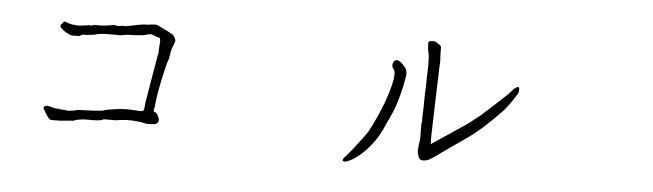

<svg xmlns="http://www.w3.org/2000/svg" viewBox="-42 -760 3085 907"><g transform="rotate(5 1500.0 -307.0)"><path d="M670.9 -101.6Q664.1 -101.6 655.3 -103.5Q633.8 -109.4 595.7 -111.3Q569.3 -112.3 546.9 -109.4Q518.6 -105.5 517.6 -105.5Q509.8 -105.5 484.4 -105.5Q477.5 -105.5 469.7 -105.5Q458 -104.5 457 -103.5Q450.2 -95.7 386.7 -96.7Q368.2 -96.7 360.4 -95.7Q335 -91.8 335 -91.8Q328.1 -89.8 327.1 -88.9Q325.2 -86.9 317.4 -85.9Q305.7 -85 293.9 -84Q272.5 -82 262.7 -81.1Q227.5 -80.1 222.7 -80.1Q212.9 -80.1 210.9 -81.1Q205.1 -84 200.2 -89.8Q197.3 -92.8 184.6 -113.3Q174.8 -129.9 173.8 -132.8Q171.9 -136.7 176.3 -140.6Q180.7 -144.5 187.5 -145.5Q191.4 -145.5 202.1 -143.6Q210 -141.6 219.7 -138.7Q228.5 -136.7 252.9 -134.8Q284.2 -130.9 291 -130.9L317.4 -133.8Q326.2 -135.7 335 -138.7Q346.7 -138.7 359.4 -139.6Q364.3 -139.6 407.2 -141.6Q450.2 -143.6 456.1 -146.5Q469.7 -152.3 523.4 -159.2Q561.5 -164.1 609.4 -160.2Q641.6 -157.2 644.5 -162.1Q649.4 -168.9 651.4 -204.1L687.5 -417Q692.4 -442.4 692.4 -442.4Q692.4 -448.2 692.4 -459Q693.4 -469.7 694.3 -482.4Q695.3 -497.1 694.3 -503.9Q693.4 -510.7 690.4 -511.7Q674.8 -514.6 661.1 -521.5Q646.5 -528.3 630.9 -521.5Q622.1 -518.6 616.2 -517.6Q606.4 -516.6 594.7 -515.6Q582 -513.7 566.4 -513.7Q550.8 -513.7 539.1 -512.7Q520.5 -510.7 510.7 -507.8Q504.9 -506.8 484.4 -507.8Q428.7 -508.8 405.3 -504.9Q388.7 -502 385.7 -500Q383.8 -499 373 -498Q366.2 -498 354.5 -496.1Q348.6 -494.1 334 -495.1Q327.1 -496.1 320.3 -491.2L313.5 -487.3L279.3 -486.3Q272.5 -486.3 258.8 -493.2Q239.3 -502.9 233.4 -508.8Q218.8 -521.5 219.7 -526.4Q219.7 -527.3 220.7 -532.2Q222.7 -537.1 228.5 -539.1L234.4 -549.8L258.8 -542Q270.5 -538.1 294.9 -536.1Q301.8 -535.2 327.1 -538.1Q335 -539.1 342.8 -540Q353.5 -543 355.5 -542Q359.4 -540 367.2 -542Q380.9 -545.9 382.8 -545.9Q418.9 -543 466.8 -552.7Q469.7 -553.7 473.6 -553.7Q489.3 -546.9 512.7 -553.7Q514.6 -548.8 564.5 -559.6Q575.2 -562.5 593.8 -565.4Q607.4 -568.4 626 -568.4Q637.7 -568.4 647.5 -571.3H657.2Q660.2 -573.2 672.9 -571.3Q680.7 -569.3 696.3 -560.5Q699.2 -559.6 713.9 -551.8Q723.6 -547.9 728.5 -544.9Q739.3 -538.1 749 -533.2Q755.9 -530.3 762.7 -515.6Q766.6 -507.8 766.6 -505.9Q765.6 -501 763.7 -494.1Q751 -461.9 751 -459Q745.1 -426.8 745.1 -426.8Q745.1 -421.9 743.2 -416Q740.2 -408.2 738.3 -401.4Q736.3 -393.6 731.4 -377Q701.2 -249 697.3 -190.4Q696.3 -181.6 693.4 -170.9Q692.4 -166 694.3 -163.1Q696.3 -160.2 701.2 -159.2Q706.1 -158.2 711.9 -148.4Q717.8 -138.7 719.7 -133.8Q721.7 -128.9 720.7 -122.1Q719.7 -115.2 717.8 -112.3Q715.8 -109.4 710.9 -106.4Q706.1 -103.5 698.2 -102.5Q686.5 -101.6 670.9 -101.6Z M1801.8 -495.1Q1810.5 -506.8 1821.8 -503.9Q1833 -501 1848.6 -484.4Q1861.3 -470.7 1864.7 -460.9Q1868.2 -451.2 1867.2 -437.5Q1861.3 -395.5 1848.6 -346.2Q1835.9 -296.9 1820.3 -258.8Q1792 -196.3 1779.8 -170.4Q1767.6 -144.5 1751 -120.1Q1729.5 -88.9 1703.1 -62.5Q1676.8 -36.1 1647.5 -18.6Q1615.2 -1 1606 -6.8Q1596.7 -12.7 1617.2 -33.2Q1634.8 -51.8 1667.5 -94.7Q1700.2 -137.7 1712.9 -157.2Q1764.6 -253.9 1792.5 -343.8Q1820.3 -433.6 1807.6 -457Q1798.8 -465.8 1797.9 -475.6Q1796.9 -485.4 1801.8 -495.1ZM1958 -62.5Q1954.1 -71.3 1953.1 -84Q1952.1 -97.7 1955.1 -116.2Q1960 -141.6 1959 -152.3Q1958 -185.5 1958 -221.7L1960 -212.9V-233.4Q1960.9 -247.1 1961.9 -295.9Q1962.9 -333 1962.9 -361.3Q1964.8 -390.6 1965.8 -460Q1968.8 -536.1 1961.9 -554.7Q1960 -560.5 1959 -573.2Q1957 -594.7 1957 -596.7Q1960 -606.4 1963.9 -607.4Q1981.4 -610.4 1989.3 -607.4Q1998 -603.5 2005.9 -597.7Q2014.6 -591.8 2017.6 -587.9Q2020.5 -584 2019.5 -572.3Q2018.6 -559.6 2020.5 -529.3Q2021.5 -520.5 2021.5 -518.6Q2018.6 -476.6 2018.6 -438.5V-437.5Q2019.5 -435.5 2017.6 -418.9L2009.8 -158.2Q2009.8 -150.4 2010.7 -123L2098.6 -181.6L2175.8 -233.4Q2205.1 -256.8 2234.4 -279.3L2296.9 -335.9L2354.5 -389.6Q2373 -409.2 2378.9 -417Q2390.6 -426.8 2398.4 -427.7Q2404.3 -427.7 2404.3 -418.9Q2405.3 -403.3 2399.4 -394.5Q2360.4 -331.1 2331.1 -301.8Q2246.1 -213.9 2181.6 -168.9Q2090.8 -106.4 2068.4 -89.8Q2038.1 -68.4 2030.3 -62.5Q2011.7 -50.8 2005.9 -47.9Q1992.2 -43 1983.4 -43Q1970.7 -43 1964.8 -48.8Q1959 -54.7 1958 -62.5Z"/></g></svg>

Font: ToneOZ-YinPZ-Tsuipita-TC
Style: Regular
Weight: 400
Designer: ÂÆ£ÂøóÂáåJeffrey Xuan(jeffreyx@gmail.com, ToneOZ.com) ÈòøÂù§(cjkFonts)
Foundry: ToneOZ
Version: Version 0.24071